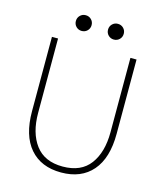

<svg xmlns="http://www.w3.org/2000/svg" viewBox="-127 -957 899 1061"><g transform="rotate(15 323.0 -426.5)"><path d="M323 11Q208 11 144.5 -62.5Q81 -136 81 -275V-700H116V-275Q116 -160 167.5 -91.5Q219 -23 323 -23Q428 -23 479 -91.5Q530 -160 530 -275V-700H565V-275Q565 -136 501.5 -62.5Q438 11 323 11ZM231 -774Q212 -774 199 -787Q186 -800 186 -819Q186 -838 199 -851Q212 -864 231 -864Q250 -864 263 -851Q276 -838 276 -819Q276 -800 263 -787Q250 -774 231 -774ZM415 -774Q396 -774 383 -787Q370 -800 370 -819Q370 -838 383 -851Q396 -864 415 -864Q434 -864 447 -851Q460 -838 460 -819Q460 -800 447 -787Q434 -774 415 -774Z"/></g></svg>

Font: Zen Kaku Gothic New Light
Style: Regular
Weight: 300
Designer: Yoshimichi Ohira
Foundry: Positype
Version: Version 1.002